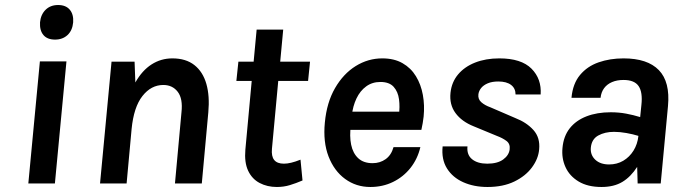

<svg xmlns="http://www.w3.org/2000/svg" viewBox="-20 -732 2728 766"><path d="M199.7 -574Q168.6 -574 153.2 -592.3Q137.8 -610.7 139.7 -643Q142.6 -673.9 161.9 -693Q181.2 -712 211.9 -712Q242.7 -712 258.4 -693.3Q274.1 -674.5 271.9 -643Q269 -610.4 249.4 -592.2Q229.8 -574 199.7 -574ZM93 0 139.1 -487H245.1L199 0Z M379.1 0 425 -486H516.9L520 -403Q547.1 -451 584.7 -475Q622.4 -499.1 667.6 -499.1Q721.6 -499.1 755.5 -472.4Q789.4 -445.7 803.3 -397.3Q817.1 -349 811.1 -284L785.1 0H678L704 -284Q710.1 -338.2 689.2 -365.6Q668.2 -393 631.6 -393Q582.9 -393 548.2 -348.8Q513.5 -304.7 505 -216.9L485.1 0Z M1084.6 14Q1046.1 14 1015.8 -2Q985.4 -18 969.9 -51Q954.5 -83.9 958.9 -134.9L986.1 -429.6L1006.6 -409.1H923L931.1 -486H1014.5L989.8 -463.5L1003.9 -614H1109.9L1095.8 -463.5L1075.5 -486H1216.9L1209.1 -409.1H1067.5L1092 -429.6L1065 -138.9Q1062.1 -108.3 1074 -93.7Q1085.9 -79 1112.8 -79Q1125.9 -79 1142 -82.9Q1158.1 -86.7 1178.9 -95L1186.9 -12Q1161 -0.9 1136.6 6.5Q1112.2 14 1084.6 14Z M1457.5 14Q1400.8 14 1357 -18Q1313.2 -49.9 1290.8 -107.7Q1268.5 -165.5 1276 -243Q1283.5 -323.1 1316.6 -380.4Q1349.7 -437.7 1399 -468.4Q1448.4 -499.1 1505.1 -499.1Q1552.7 -499.1 1586 -479.9Q1619.4 -460.8 1639.4 -427.9Q1659.5 -395 1667 -353.5Q1674.6 -311.9 1670.1 -266.8Q1668.7 -253.6 1666.4 -240.6Q1664.2 -227.7 1661.1 -214H1355.4L1379.9 -232.6Q1373.9 -189.2 1380.9 -154.8Q1388 -120.4 1409.2 -100.7Q1430.4 -81 1466.5 -81Q1496.1 -81 1518.6 -97.1Q1541.1 -113.2 1550 -145H1657.1Q1646 -97.9 1617.7 -62.1Q1589.3 -26.3 1548.2 -6.2Q1507 14 1457.5 14ZM1383.5 -270.5 1363.5 -286.6H1595.6L1571.1 -271.9Q1576 -305.3 1571.9 -335.8Q1567.9 -366.2 1550.5 -385.6Q1533.1 -405 1497.5 -405Q1465.1 -405 1440.9 -387.3Q1416.7 -369.7 1402.2 -339.2Q1387.6 -308.7 1383.5 -270.5Z M1925 14Q1870.6 14 1828.2 -5Q1785.8 -23.9 1763.2 -60.1Q1740.6 -96.3 1745.9 -148H1845Q1841.6 -114.4 1863.5 -96.7Q1885.4 -79 1924 -79Q1964.5 -79 1987.5 -95.7Q2010.4 -112.5 2013.3 -136Q2016.1 -158.1 2000.5 -169.8Q1985 -181.4 1961.9 -190L1870 -228Q1822.1 -247 1797.2 -281Q1772.3 -314.9 1777.3 -361.9Q1781.8 -404.3 1807.5 -435Q1833.2 -465.7 1875.6 -482.4Q1918 -499.1 1972 -499.1Q2059.6 -499.1 2100.4 -458.1Q2141.2 -417.1 2137 -355H2036.9Q2036.8 -379.8 2018.8 -393.3Q2000.9 -406.9 1967.9 -406.9Q1943.3 -406.9 1926.2 -399.7Q1909.1 -392.5 1899.7 -381Q1890.4 -369.4 1888.6 -356Q1886.2 -336.3 1900.4 -324Q1914.5 -311.7 1936 -304.1L2036 -261Q2081 -243.5 2108.3 -213.1Q2135.5 -182.8 2131 -136Q2127.7 -98.4 2102.2 -64Q2076.8 -29.6 2032 -7.8Q1987.1 14 1925 14Z M2379.8 14Q2324.8 14 2288.6 -7.8Q2252.3 -29.6 2236.1 -65.3Q2220 -100.9 2224.1 -142Q2228.2 -188.6 2253 -220.1Q2277.8 -251.5 2319.8 -267.8Q2361.8 -284.1 2416.5 -284.1Q2448.7 -284.1 2477.7 -278.7Q2506.7 -273.3 2534 -264.9L2538.9 -313Q2544.5 -364 2527.8 -388.5Q2511.1 -413 2467.6 -413Q2441.6 -413 2421.9 -404.6Q2402.1 -396.2 2390.3 -380.4Q2378.5 -364.6 2376 -341.9H2260Q2265.2 -398.4 2294.1 -432.9Q2322.9 -467.5 2368.2 -483.3Q2413.5 -499.1 2467.6 -499.1Q2563.2 -499.1 2608.6 -452.2Q2654 -405.3 2645 -308.9L2616 0H2523.9Q2523.2 -16.6 2523 -33.1Q2522.9 -49.5 2522 -66.1Q2496.5 -26.5 2463 -6.3Q2429.4 14 2379.8 14ZM2410.1 -75.9Q2441.4 -75.9 2466.5 -90.6Q2491.5 -105.4 2507.5 -131.1Q2523.5 -156.9 2527 -189.9Q2505.4 -196.6 2479.1 -201.3Q2452.8 -206 2429.7 -206Q2393.2 -206 2366.6 -191.3Q2340 -176.5 2337.1 -142Q2335 -113.5 2355 -94.7Q2375.1 -75.9 2410.1 -75.9Z"/></svg>

Font: Karla
Style: Italic
Weight: 400
Italic angle: -8°
Designer: Jonathan Pinhorn
Version: Version 2.004;gftools[0.9.33]